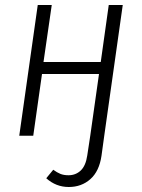

<svg xmlns="http://www.w3.org/2000/svg" viewBox="-20 -543 567 768"><path d="M471 -523 397 0 386 80Q377 142 341.5 173.5Q306 205 255 205Q204 205 165 170L193 136Q208 147 221.5 152.5Q235 158 254 158Q283 158 303 139Q323 120 329 79L341 0L376 -247H148L113 0H57L131 -523H187L154 -295H383L415 -523Z"/></svg>

Font: Fira Sans Condensed Light
Style: Italic
Weight: 300
Width: 3
Italic angle: -8°
Designer: Carrois Corporate & Edenspiekermann AG
Foundry: Carrois Corporate GbR & Edenspiekermann AG
Version: Version 4.203